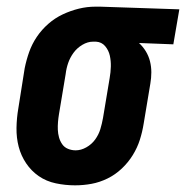

<svg xmlns="http://www.w3.org/2000/svg" viewBox="-20 -548 558 576"><path d="M205 8Q176 8 147.5 2Q119 -4 96.5 -19.5Q74 -35 58.5 -58Q43 -81 36 -108Q29 -135 29.5 -164.5Q30 -194 35 -223L54 -343Q59 -368 67.5 -392Q76 -416 90.5 -437.5Q105 -459 125 -476.5Q145 -494 168.5 -505Q192 -516 216.5 -522Q241 -528 266 -528H281L518 -520L500 -415L397 -419Q409 -408 417.5 -394Q426 -380 430 -364Q434 -348 434 -331Q434 -314 431 -297L411 -177Q407 -152 399.5 -128.5Q392 -105 378.5 -83Q365 -61 345.5 -42.5Q326 -24 302.5 -12.5Q279 -1 254.5 3.5Q230 8 205 8ZM207 -97Q223 -97 239 -106Q255 -115 265.5 -129.5Q276 -144 281 -160.5Q286 -177 289 -194L309 -314Q312 -331 312.5 -348Q313 -365 309.5 -381Q306 -397 295.5 -409.5Q285 -422 268 -423H259Q243 -423 227 -413.5Q211 -404 200.5 -389.5Q190 -375 184.5 -359Q179 -343 177 -326L157 -206Q155 -194 154 -182Q153 -170 153.5 -158.5Q154 -147 157 -136Q160 -125 166.5 -115.5Q173 -106 184 -101.5Q195 -97 207 -97Z"/></svg>

Font: Iosevka Curly Slab Extrabold
Style: Italic
Weight: 800
Italic angle: -9°
Monospace: yes
Designer: Belleve Invis
Foundry: Belleve Invis
Version: Version 22.1.2; ttfautohint (v1.8.4)